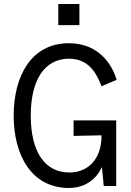

<svg xmlns="http://www.w3.org/2000/svg" viewBox="-20 -925 650 955"><path d="M346 -249 485 -252V-251C485 -126 411 -66 323 -67C205 -68 133 -167 133 -350C133 -534 206 -633 323 -633C424 -633 461 -557 485 -496L560 -528C541 -594 478 -710 323 -710C131 -710 48 -540 48 -350C48 -154 136 10 323 10C376 10 447 -10 487 -94L496 0H558V-326H346ZM270 -800H375V-905H270Z"/></svg>

Font: Necto Mono
Style: Regular
Weight: 400
Designer: Marco Condello
Foundry: Collletttivo
Version: Version 1.300;Glyphs 3.2 (3217)